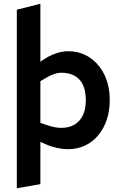

<svg xmlns="http://www.w3.org/2000/svg" viewBox="-20 -790 652 1027"><path d="M343 8Q315 8 283.5 1Q252 -6 226 -18L159 -48L183 -137L230 -121Q252 -114 271 -110Q290 -106 307 -106Q349 -106 378.5 -123.5Q408 -141 423.5 -174Q439 -207 439 -253Q439 -302 424 -335Q409 -368 379.5 -384.5Q350 -401 308 -401Q290 -401 269.5 -394Q249 -387 225 -373L190 -352L165 -439L206 -467Q241 -491 276.5 -503.5Q312 -516 344 -516Q409 -516 459.5 -482.5Q510 -449 538.5 -390Q567 -331 567 -254Q567 -196 550.5 -148Q534 -100 504.5 -65Q475 -30 434 -11Q393 8 343 8ZM70 217V-738L196 -770V195Z"/></svg>

Font: REM Medium
Style: Regular
Weight: 500
Designer: Octavio Pardo
Foundry: Ashler Design
Version: Version 1.005;gftools[0.9.28]